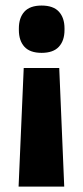

<svg xmlns="http://www.w3.org/2000/svg" viewBox="-20 -525 298 692"><path d="M193.5 -280 211.5 147.5H47L65.5 -280ZM130 -505Q172 -505 192.2 -483Q212.5 -461 212.5 -422.5V-417Q212.5 -378.5 192.2 -356.5Q172 -334.5 130 -334.5Q88 -334.5 68 -356.5Q48 -378.5 48 -417V-422.5Q48 -461 68 -483Q88 -505 130 -505Z"/></svg>

Font: Anek Gurmukhi Medium
Style: Bold
Weight: 700
Version: Version 1.003